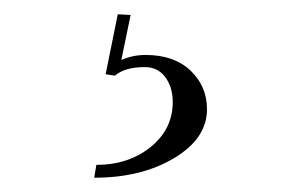

<svg xmlns="http://www.w3.org/2000/svg" viewBox="-20 -22 412 269"><path d="M163 -1 150 62Q166 55 184 55Q224 55 247 77Q270 99 270 131Q270 172 224 199.5Q178 227 112 227L115 209Q160 209 191 184Q222 159 222 121Q222 100 211.5 86Q201 72 183 72Q155 72 141 84L128 82L145 -2Z"/></svg>

Font: FoglihtenNo06
Style: Regular
Weight: 500
Designer: gluk (gluksza@wp.pl)
Foundry: gluk (gluksza@wp.pl)
Version: Version 0.76